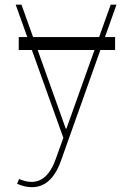

<svg xmlns="http://www.w3.org/2000/svg" viewBox="-20 -565 562 801"><path d="M460.2 -410.5V-356.5H398.8L233 109.4Q193.5 216.6 112.2 215.9Q83.8 215.9 51.1 201.7L59.7 181.8Q165.8 227.3 211.6 100.9L244.3 9.9L112.9 -356.5H58.2V-410.5H93.8L45.5 -545.5H69.6L117.9 -410.5H393.5L441.8 -545.5H465.9L418 -410.5ZM374.3 -356.5H137.1L254.3 -28.4H257.1Z"/></svg>

Font: Inter UI Thin
Style: Regular
Weight: 100
Designer: Rasmus Andersson
Foundry: rsms
Version: 3.2;8d6f07862